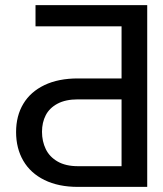

<svg xmlns="http://www.w3.org/2000/svg" viewBox="-20 -732 640 752"><path d="M285.2 0Q209 0 154.3 -26.9Q99.6 -53.7 71.3 -102.3Q43 -150.9 43 -214.8Q43 -278.3 71.3 -325.4Q99.6 -372.6 154.1 -398.7Q208.5 -424.8 285.2 -424.8H456.1V-628.9H119.1V-711.9H556.6V0ZM456.1 -342.8H285.2Q236.8 -342.8 205.3 -325.9Q173.8 -309.1 159.2 -280.8Q144.5 -252.4 144.5 -215.8Q144.5 -178.7 159.2 -148.2Q173.8 -117.7 205.6 -99.4Q237.3 -81.1 285.2 -81.1H456.1Z"/></svg>

Font: Intratopia Thin
Style: Regular
Weight: 100
Designer: Rasmus Andersson
Foundry: rsms
Version: Version 3.000;Glyphs 3.2.3 (3260)